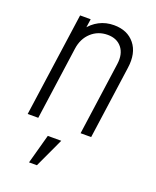

<svg xmlns="http://www.w3.org/2000/svg" viewBox="-143 -635 760 938"><g transform="rotate(20 236.5 -166.0)"><path d="M37 0 113 -540H168L158 -472L151 -483Q175 -516 209.5 -534Q244 -552 286 -552Q356 -552 393.8 -505.2Q431.5 -458.5 420 -379L367 0H312L365 -379Q372.5 -432.5 346.8 -464.8Q321 -497 273 -497Q223 -497 187.8 -464.8Q152.5 -432.5 145 -379L92 0ZM124 220 166 67H236L165 220Z"/></g></svg>

Font: Mohave Light
Style: Italic
Weight: 300
Italic angle: -8°
Designer: Gumpita Rahayu
Foundry: Tokotype
Version: Version 2.003